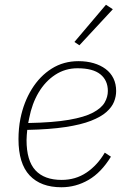

<svg xmlns="http://www.w3.org/2000/svg" viewBox="-20 -778 546 810"><path d="M239 12Q152 12 105 -38Q58 -88 58 -191Q58 -213 60 -235Q62 -257 66 -277Q80 -347 114 -402Q148 -457 198 -488.5Q248 -520 311 -520Q346 -520 375 -511.5Q404 -503 425.5 -487Q447 -471 458.5 -447.5Q470 -424 470 -394Q470 -371 461 -348.5Q452 -326 429 -305.5Q406 -285 364 -268.5Q322 -252 256 -242Q190 -232 95 -230Q94 -222 93 -208.5Q92 -195 92 -187Q92 -100 129.5 -59.5Q167 -19 240 -19Q299 -19 345 -50Q391 -81 422 -134L448 -117Q407 -50 353.5 -19Q300 12 239 12ZM307 -490Q255 -490 213 -462.5Q171 -435 143 -388Q115 -341 103 -279L99 -259Q205 -261 271 -272.5Q337 -284 372.5 -303Q408 -322 421.5 -345.5Q435 -369 435 -394Q435 -439 403.5 -464.5Q372 -490 307 -490ZM456 -739 315 -587 294 -601 427 -758Z"/></svg>

Font: IBM Plex Sans ExtraLight
Style: Italic
Weight: 250
Italic angle: -11.31°
Designer: Mike Abbink, Paul van der Laan, Pieter van Rosmalen
Foundry: Bold Monday
Version: Version 3.201